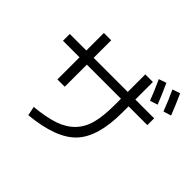

<svg xmlns="http://www.w3.org/2000/svg" viewBox="-197 -1100 1394 1394"><g transform="rotate(45 500.0 -403.0)"><path d="M735.8 -812 793.9 -832Q834 -744.1 860.8 -674.8L801.8 -655.8Q779.8 -714.8 735.8 -812ZM858.9 -829.1 918 -849.1Q961.9 -751 985.8 -688L925.8 -669.9Q891.1 -761.2 858.9 -829.1ZM46.9 -586.9H216.8V-767.1H292V-586.9H642.1V-767.1H720.2V-586.9H913.1V-517.1H720.2V-453.1Q720.2 -203.1 615.7 -92.5Q511.2 18.1 251 43L236.8 -26.9Q356.9 -39.1 432.4 -64.9Q507.8 -90.8 555.9 -141.4Q604 -191.9 623 -265.9Q642.1 -339.8 642.1 -453.1V-517.1H292V-290H216.8V-517.1H46.9Z"/></g></svg>

Font: WebKoruri
Style: Regular
Weight: 400
Foundry: lindwurm / mohemohe
Version: Version 1.00